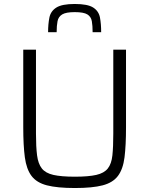

<svg xmlns="http://www.w3.org/2000/svg" viewBox="-20 -938 752 966"><path d="M357 8Q268 8 216 -5.5Q164 -19 138.5 -53Q113 -87 105 -146.5Q97 -206 97 -298V-688H161V-266Q161 -199 166.5 -156.5Q172 -114 190.5 -90.5Q209 -67 248.5 -58Q288 -49 357 -49Q425 -49 464.5 -58Q504 -67 522.5 -90.5Q541 -114 545.5 -156.5Q550 -199 550 -266V-688H614V-298Q614 -206 606.5 -146.5Q599 -87 573.5 -53Q548 -19 496.5 -5.5Q445 8 357 8ZM356 -918Q421 -918 449 -900Q477 -882 483 -849.5Q489 -817 489 -776H446Q446 -809 442 -831.5Q438 -854 419.5 -865.5Q401 -877 356 -877Q312 -877 293 -865.5Q274 -854 269.5 -831.5Q265 -809 265 -776H222Q222 -817 228.5 -849.5Q235 -882 263.5 -900Q292 -918 356 -918Z"/></svg>

Font: Saira Light
Style: Regular
Weight: 300
Designer: Hector Gatti with collaboration of the Omnibus-Type team
Foundry: Omnibus-Type
Version: Version 1.100; ttfautohint (v1.8.3)